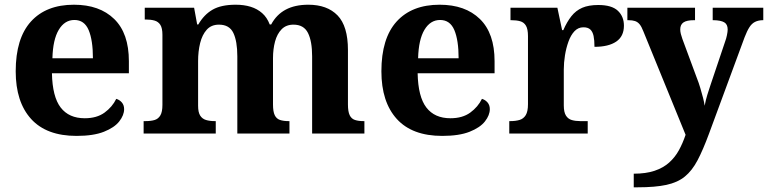

<svg xmlns="http://www.w3.org/2000/svg" viewBox="-20 -569 3272 818"><path d="M306.1 10Q178 10 112.4 -62.3Q46.9 -134.6 46.9 -265.2Q46.9 -405.7 111.8 -477.3Q176.8 -548.9 295 -548.9Q404.2 -548.9 466.6 -488Q529.1 -427.2 529.1 -308.2V-256.9H201.3Q203.3 -156.6 238.5 -110.9Q273.7 -65.2 341 -65.2Q392.4 -65.2 425.5 -89.3Q458.5 -113.4 475.3 -147.9Q489.3 -143.8 499.1 -132.5Q508.8 -121.1 508.8 -104.1Q508.8 -78.3 488.1 -51.8Q467.3 -25.3 422.8 -7.7Q378.3 10 306.1 10ZM375.9 -320.8Q375.9 -397.3 357.8 -440.6Q339.6 -483.9 297 -483.9Q255.4 -483.9 230.4 -442.1Q205.4 -400.4 203.3 -320.8Z M591.9 0V-53H599.7Q622.7 -53 638.5 -57.7Q654.3 -62.4 663.2 -77.4Q672 -92.3 672 -122.1V-420.8Q672 -449 663.2 -463Q654.3 -476.9 638.3 -481.4Q622.2 -485.9 600.2 -485.9H596.7V-536H807L820 -464.9H825Q849.2 -506.9 885.9 -527.9Q922.5 -548.9 984.1 -548.9Q1019.6 -548.9 1047.8 -540.2Q1076 -531.5 1096.9 -513.1Q1117.7 -494.8 1129.1 -464.9H1135.4Q1157.9 -506.9 1197.2 -527.9Q1236.5 -548.9 1293.6 -548.9Q1374 -548.9 1418.2 -503.3Q1462.4 -457.6 1462.4 -355.8V-123.9Q1462.4 -93.4 1469.8 -78.2Q1477.1 -63 1492 -58Q1506.9 -53 1528.9 -53H1532.5V0H1309.8V-328.8Q1309.8 -393.2 1292.1 -428.6Q1274.4 -464 1230.3 -464Q1199.2 -464 1179.9 -444.4Q1160.6 -424.8 1151.8 -392.2Q1143.1 -359.7 1143.1 -320.8V-123.9Q1143.1 -93.4 1150.5 -78.2Q1157.9 -63 1172.8 -58Q1187.6 -53 1209.6 -53H1213.2V0H991.1V-328.8Q991.1 -393.2 974.2 -428.6Q957.4 -464 912.8 -464Q880.2 -464 860.8 -442.4Q841.4 -420.8 832.7 -385.5Q824 -350.2 824 -309V-118.3Q824 -90.4 832.9 -76.5Q841.8 -62.6 857.7 -57.8Q873.6 -53 895.6 -53H899.2V0Z M1864.1 10Q1736 10 1670.4 -62.3Q1604.9 -134.6 1604.9 -265.2Q1604.9 -405.7 1669.8 -477.3Q1734.8 -548.9 1853 -548.9Q1962.2 -548.9 2024.6 -488Q2087.1 -427.2 2087.1 -308.2V-256.9H1759.3Q1761.3 -156.6 1796.5 -110.9Q1831.7 -65.2 1899 -65.2Q1950.4 -65.2 1983.5 -89.3Q2016.5 -113.4 2033.3 -147.9Q2047.3 -143.8 2057.1 -132.5Q2066.8 -121.1 2066.8 -104.1Q2066.8 -78.3 2046.1 -51.8Q2025.3 -25.3 1980.8 -7.7Q1936.3 10 1864.1 10ZM1933.9 -320.8Q1933.9 -397.3 1915.8 -440.6Q1897.6 -483.9 1855 -483.9Q1813.4 -483.9 1788.4 -442.1Q1763.4 -400.4 1761.3 -320.8Z M2149.7 0V-53H2153.8Q2176.8 -53 2193.6 -58Q2210.3 -63 2219.9 -78.5Q2229.4 -94 2229.4 -125V-415Q2229.4 -445 2220.8 -459.5Q2212.2 -474 2196.3 -478.5Q2180.5 -483 2158.5 -483H2154.9V-536H2354.7L2374.9 -440.5H2379.9Q2395.2 -475.7 2414.2 -499.8Q2433.3 -524 2460.6 -535.9Q2487.9 -547.7 2529 -547.7Q2586.4 -547.7 2612.3 -523.2Q2638.2 -498.7 2638.2 -459.7Q2638.2 -414.2 2605.4 -391.8Q2572.6 -369.5 2512.7 -369.5Q2512.7 -397.5 2508.9 -415.7Q2505 -433.8 2495 -443.3Q2484.9 -452.7 2465.5 -452.7Q2443.3 -452.7 2427.5 -436Q2411.7 -419.2 2401.9 -391.8Q2392 -364.5 2387 -333.2Q2382 -302 2382 -273V-120Q2382 -91 2391.2 -76.5Q2400.4 -62 2416.3 -57.5Q2432.2 -53 2451.8 -53H2483.9V0Z M2680 171Q2732.1 171 2768.8 158.6Q2805.6 146.2 2830.7 123.7Q2855.8 101.3 2872.4 71.1Q2888.9 40.9 2900.9 5.3L2721.1 -435.2Q2713.3 -455.6 2704.9 -465.7Q2696.5 -475.7 2685.3 -479.3Q2674.2 -483 2657.1 -483H2652.9V-536H2941.1V-483H2936.9Q2905.8 -483 2891.9 -473.5Q2878.1 -464 2878.1 -443.7Q2878.1 -434.5 2880.7 -424.4Q2883.2 -414.2 2887.2 -403.2L2948.6 -237.4Q2956.9 -216.7 2963.5 -194.4Q2970.1 -172.1 2975.2 -152.4Q2980.3 -132.6 2982.1 -118.5Q2986.8 -143.4 2993.7 -165.7Q3000.5 -188 3007.1 -207L3070 -393.9Q3073.8 -403.6 3077 -418.8Q3080.2 -434.1 3080.2 -443.3Q3080.2 -465.2 3065.7 -473.8Q3051.2 -482.4 3020.5 -483H3016.4V-536H3231.9V-483H3228.3Q3209.9 -482.4 3196.3 -475.5Q3182.8 -468.7 3172.7 -452.8Q3162.6 -437 3152.3 -410.2L3000.9 -0.1Q2975.5 68.9 2952.1 113.4Q2928.7 158 2897.7 183.2Q2866.8 208.4 2819 218.7Q2771.2 229 2697.1 229H2680Z"/></svg>

Font: Noto Serif Lao
Style: Regular
Weight: 400
Designer: Monotype Design Team
Foundry: Monotype Imaging Inc.
Version: Version 2.003